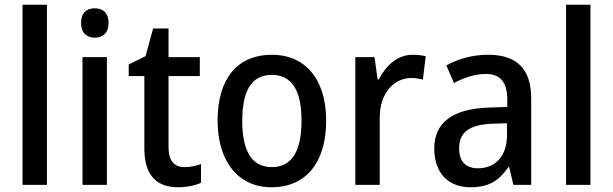

<svg xmlns="http://www.w3.org/2000/svg" viewBox="-20 -780 2586 810"><path d="M178 0V-760H75V0Z M380 -745C346 -745 322 -726 322 -683C322 -641 346 -621 380 -621C414 -621 438 -641 438 -683C438 -726 414 -745 380 -745ZM431 -539H328V0H431Z M758 -75C715 -75 691 -102 691 -158V-459H823V-539H691V-660H626L594 -543L523 -508V-459H589V-154C589 -32 648 10 732 10C769 10 805 2 828 -9V-88C808 -80 782 -75 758 -75Z M1356 -271C1356 -450 1264 -549 1128 -549C980 -549 898 -447 898 -271C898 -97 987 10 1125 10C1273 10 1356 -97 1356 -271ZM1002 -270C1002 -396 1040 -464 1127 -464C1213 -464 1252 -396 1252 -271C1252 -145 1213 -75 1127 -75C1040 -75 1002 -146 1002 -270Z M1721 -549C1656 -549 1608 -503 1578 -445H1573L1560 -539H1479V0H1582V-282C1581 -386 1642 -451 1715 -451C1731 -451 1750 -448 1764 -444L1776 -543C1759 -547 1738 -549 1721 -549Z M2039 -549C1973 -549 1911 -531 1863 -504L1895 -430C1938 -452 1983 -468 2029 -468C2088 -468 2120 -437 2120 -359V-329L2038 -326C1888 -320 1812 -262 1812 -153C1812 -51 1871 10 1964 10C2043 10 2084 -17 2125 -75H2128L2146 0H2221V-364C2221 -488 2162 -549 2039 -549ZM2057 -258 2119 -260V-211C2119 -119 2068 -70 1996 -70C1948 -70 1917 -96 1917 -154C1917 -218 1954 -254 2057 -258Z M2471 0V-760H2368V0Z"/></svg>

Font: Noto Sans Arabic SemCond Med
Style: Regular
Weight: 500
Width: 4
Designer: Monotype Design Team, Nadine Chahine, Nizar Qandah and Khaled Hosny
Foundry: Monotype Imaging Inc.
Version: Version 2.012